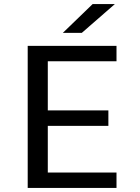

<svg xmlns="http://www.w3.org/2000/svg" viewBox="-20 -926 690 946"><path d="M116.5 0V-700H554V-624H215.5V-382H514V-306H215.5V-76H554V0ZM383 -764H289.5L436.5 -906H546Z"/></svg>

Font: Trispace
Style: Regular
Weight: 400
Designer: Tyler Finck
Foundry: Etcetera Type Company
Version: Version 1.210; ttfautohint (v1.8.3)